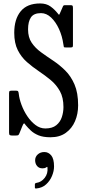

<svg xmlns="http://www.w3.org/2000/svg" viewBox="-20 -780 496 1112"><path d="M347 -523.5Q340.5 -570.5 321.8 -611.8Q303 -653 276 -678.5Q249 -704 217.5 -704Q175.5 -704 159 -679.2Q142.5 -654.5 142.5 -610Q142.5 -563.5 163.5 -532.5Q184.5 -501.5 217.5 -477.5Q250.5 -453.5 287.5 -429Q324.5 -404.5 357.5 -372Q390.5 -339.5 411.5 -291Q432.5 -242.5 432.5 -170Q432.5 -120 414.5 -78Q396.5 -36 361 -10.5Q325.5 15 272.5 15Q230 15 203 3.8Q176 -7.5 159 -23.5Q142 -39.5 129.5 -54.5Q121.5 -67.5 118 -65Q114.5 -62.5 108.5 -47.5L93 -9Q89 1 85.2 3Q81.5 5 67 5H51.5Q40 5 36.2 2Q32.5 -1 32.5 -12V-241Q32.5 -251.5 36.8 -253.2Q41 -255 51.5 -255H72.5Q82.5 -255 85 -250.8Q87.5 -246.5 88.5 -238Q91.5 -208 104.5 -173Q117.5 -138 138.2 -107Q159 -76 185.5 -56Q212 -36 242.5 -36Q283 -36 306 -54.8Q329 -73.5 338.2 -102Q347.5 -130.5 347.5 -160Q347.5 -215 327 -252Q306.5 -289 274 -316Q241.5 -343 205 -367.5Q168.5 -392 136 -420.5Q103.5 -449 83 -489.5Q62.5 -530 62.5 -590Q62.5 -669 99.8 -714.5Q137 -760 212.5 -760Q248.5 -760 272.2 -742.8Q296 -725.5 313.5 -703.5Q320.5 -694 322.2 -694.5Q324 -695 329.5 -708.5L345 -744Q347.5 -750 356.5 -750H388.5Q398 -750 400.2 -746.8Q402.5 -743.5 402.5 -733.5V-518Q402.5 -508.5 398.8 -506.8Q395 -505 385.5 -505H363.5Q350 -505 349.8 -508.2Q349.5 -511.5 347 -523.5ZM183.5 148Q183.5 128 198.8 114.2Q214 100.5 237 100.5Q260.5 100.5 276.8 120.2Q293 140 293 184Q293 210.5 281.2 239Q269.5 267.5 246.8 288Q224 308.5 191 311.5Q186.5 312 184.2 311.2Q182 310.5 182 305.5V288Q182 280.5 192 279Q219.5 275 239 250Q258.5 225 255 190.5Q254.5 185.5 252.2 186.5Q250 187.5 246.5 190Q239.5 195 226 195Q206 195 194.8 181.5Q183.5 168 183.5 148Z"/></svg>

Font: Besley* Condensed
Style: Regular
Weight: 400
Width: 3
Designer: Owen Earl
Foundry: indestructible type*
Version: Version 3.000; ttfautohint (v1.8.3)